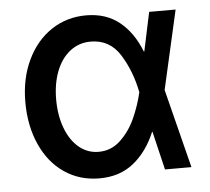

<svg xmlns="http://www.w3.org/2000/svg" viewBox="-44 -584 704 643"><g transform="rotate(-5 307.5 -263.0)"><path d="M40 -265.6Q40 -344.2 69.6 -406.2Q99.1 -468.3 150.9 -502.7Q202.6 -537.1 267.6 -537.1Q334.5 -537.1 379.6 -500.7Q424.8 -464.4 450.2 -399.4H451.7L479.5 -530.3H568.4L508.3 -265.1L575.2 0H486.3L455.6 -128.9H454.1Q427.2 -64.5 380.6 -26.9Q334 10.7 265.6 10.7Q199.2 10.7 147.9 -24.2Q96.7 -59.1 68.4 -122.1Q40 -185.1 40 -265.6ZM270.5 -78.1Q313.5 -78.1 344.7 -108.2Q376 -138.2 394.5 -179.9Q413.1 -221.7 422.9 -263.7L423.3 -265.1L422.9 -266.6Q408.7 -337.9 374 -393.1Q339.4 -448.2 275.4 -448.2Q236.3 -448.2 206.3 -425Q176.3 -401.9 159.9 -360.1Q143.6 -318.4 143.6 -264.6Q143.6 -211.9 159.4 -169.2Q175.3 -126.5 204.1 -102.3Q232.9 -78.1 270.5 -78.1Z"/></g></svg>

Font: Pretendard JP Medium
Style: Regular
Weight: 500
Designer: Base glyphs from Inter by Rasmus Andersson; Hangeul glyphs from Noto Sans CJK(Source Han Sans) by Jang Soo-young and Kan
Foundry: Kil Hyung-jin
Version: Version 1.309